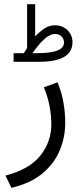

<svg xmlns="http://www.w3.org/2000/svg" viewBox="-20 -634 396 917"><path d="M93.8 -379.9Q98.1 -386.2 102.1 -392.8Q106 -399.4 109.4 -404.3V-613.8H147.9V-460Q168.5 -481.9 191.7 -497.6Q214.8 -513.2 241.2 -513.2Q278.8 -513.2 302.5 -490Q326.2 -466.8 326.2 -431.6Q325.2 -338.9 167 -338.9H44.9V-379.9ZM166.5 -380.4Q285.6 -381.3 285.6 -430.2Q285.6 -447.8 274.2 -459.7Q262.7 -471.7 243.7 -471.7Q217.3 -471.7 189.5 -445.3Q161.6 -418.9 134.8 -379.4ZM254.9 -240.7Q274.4 -193.4 283 -144.5Q291.5 -95.7 291.5 -47.9Q291.5 21.5 265.1 84.7Q238.8 147.9 182.1 194.8Q125.5 241.7 34.7 263.2L5.9 204.6Q121.6 174.3 173.3 108.4Q225.1 42.5 225.1 -40Q225.1 -81.5 216.8 -126.5Q208.5 -171.4 189.5 -217.3Z"/></svg>

Font: Vazir Light FD-WOL-UI
Style: Light-FD-WOL-UI
Weight: 300
Designer: Saber Rastikerdar
Foundry: Saber Rastikerdar
Version: Version 30.0.0